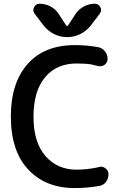

<svg xmlns="http://www.w3.org/2000/svg" viewBox="-20 -1001 663 1010"><path d="M501 -122.1Q505.9 -124 510.7 -124Q524.4 -124 535.2 -115.2Q550.8 -103.5 550.8 -84Q550.8 -69.3 544.4 -55.7Q538.1 -42 526.4 -33.2Q514.6 -24.4 500 -22.5Q436.5 -11.7 373 -11.7Q219.7 -11.7 128.4 -109.4Q37.1 -207 37.1 -387.7Q37.1 -565.4 125.5 -664.6Q213.9 -763.7 373 -763.7Q436.5 -763.7 496.1 -752.9Q517.6 -749 531.7 -731.4Q545.9 -713.9 545.9 -691.4Q545.9 -671.9 530.3 -660.2Q519.5 -652.3 506.8 -652.3Q502 -652.3 496.1 -653.3Q475.6 -659.2 460.9 -662.1Q431.6 -667 382.8 -667Q277.3 -667 216.8 -594.2Q156.2 -521.5 156.2 -387.2Q156.2 -252.9 218.8 -180.7Q281.2 -108.4 382.8 -108.4Q438.5 -108.4 501 -122.1ZM328.1 -867.2Q329.1 -864.3 333 -864.3Q336.9 -864.3 337.9 -867.2L377 -926.8Q393.6 -952.1 420.9 -966.8Q448.2 -981.4 478.5 -981.4Q499 -981.4 507.8 -962.9Q511.7 -956.1 511.7 -948.2Q511.7 -938.5 504.9 -928.7L457 -866.2Q434.6 -837.9 402.3 -821.8Q370.1 -805.7 333.5 -805.7Q296.9 -805.7 264.6 -821.8Q232.4 -837.9 210 -866.2L162.1 -928.7Q155.3 -938.5 155.3 -948.2Q155.3 -956.1 159.2 -962.9Q168 -981.4 187.5 -981.4Q218.8 -981.4 246.1 -966.8Q273.4 -952.1 290 -925.8Z"/></svg>

Font: Gen Jyuu GothicX Medium
Style: Regular
Weight: 500
Designer: Ryoko NISHIZUKA (kana &amp; ideographs); Paul D. Hunt (Latin, Greek &amp; Cyrillic); Wenlong ZHANG (bopomofo); Sandoll C
Version: Version 1.058.20140828